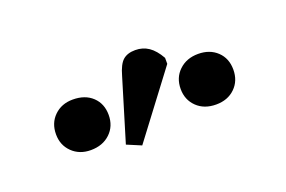

<svg xmlns="http://www.w3.org/2000/svg" viewBox="-46 -942 719 482"><g transform="rotate(-20 313.0 -700.5)"><path d="M269 -585 231 -601 281 -766Q289 -795 301 -805.5Q313 -816 334 -816Q354 -816 369.5 -805.5Q385 -795 398 -772V-756ZM144 -618Q114 -618 94.5 -637Q75 -656 75 -685Q75 -715 94.5 -734Q114 -753 144 -753Q177 -753 196.5 -734.5Q216 -716 216 -686Q216 -656 196 -637Q176 -618 144 -618ZM479 -618Q447 -618 427.5 -637Q408 -656 408 -685Q408 -715 428 -734Q448 -753 479 -753Q510 -753 529.5 -734.5Q549 -716 549 -686Q549 -656 529.5 -637Q510 -618 479 -618Z"/></g></svg>

Font: Literata 18pt Medium
Style: Regular
Weight: 500
Designer: Latin by Veronika Burian and Jose Scaglione. Greek by Irene Vlachou. Cyrillic by Vera Evstafieva.
Foundry: TypeTogether
Version: Version 3.103;gftools[0.9.29]